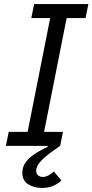

<svg xmlns="http://www.w3.org/2000/svg" viewBox="-20 -718 455 945"><path d="M9 0 23 -69H116L227 -629H134L148 -698H415L401 -629H308L197 -69H290L276 0Q224 35 198.5 58Q173 81 165.5 96Q158 111 158 122Q158 138 168 145.5Q178 153 191 153Q203 153 217.5 146Q232 139 245 126L282 170Q269 184 245 195.5Q221 207 186 207Q149 207 119.5 189.5Q90 172 90 132Q90 104 105.5 82Q121 60 149 41Q177 22 215 5L214 0Z"/></svg>

Font: IBM Plex Sans
Style: Italic
Weight: 400
Italic angle: -11.31°
Designer: Mike Abbink, Paul van der Laan, Pieter van Rosmalen
Foundry: Bold Monday
Version: Version 3.201